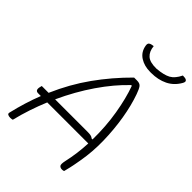

<svg xmlns="http://www.w3.org/2000/svg" viewBox="-265 -1057 1191 1191"><g transform="rotate(45 330.0 -462.0)"><path d="M70 7Q66 8 62 9Q58 10 51 10Q37 10 29 5.5Q21 1 24 -10Q50 -121 89 -220H65Q37 -220 46 -256L49 -268H109Q165 -397 242.5 -505.5Q320 -614 417 -710H443Q468 -710 478.5 -696Q489 -682 501 -648Q527 -575 542 -484.5Q557 -394 559 -298Q561 -202 545 -112Q537 -65 531 -38.5Q525 -12 520 7Q513 10 504 10Q489 10 481.5 1Q474 -8 481 -40Q491 -84 497 -129.5Q503 -175 505 -220H145Q122 -165 103 -108Q84 -51 70 7ZM499 -256H506Q508 -371 490 -478Q472 -585 443 -664H437Q361 -592 291 -490Q221 -388 166 -268H450Q467 -268 478 -266Q489 -264 499 -256ZM622 -933Q633 -933 642 -931.5Q651 -930 656 -925Q664 -917 654 -900Q626 -851 579 -828Q532 -805 471 -805H463Q411 -805 373.5 -829Q336 -853 328 -900Q325 -917 333 -924Q339 -929 348 -931Q357 -933 365 -934Q369 -891 394 -868.5Q419 -846 476 -847Q537 -852 568.5 -869.5Q600 -887 622 -933Z"/></g></svg>

Font: Recursive Sn Csl St Lt
Style: Italic
Weight: 300
Italic angle: -15°
Version: Version 1.079;hotconv 1.0.112;makeotfexe 2.5.65598; ttfautoh